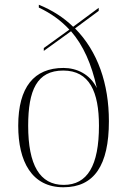

<svg xmlns="http://www.w3.org/2000/svg" viewBox="-20 -781 537 811"><path d="M248 10C378 10 440 -83 440 -269C440 -427 393 -564 297 -661L397 -735V-748L289 -668C250 -706 201 -738 144 -761V-749C195 -725 238 -694 273 -656L165 -578V-566L280 -649C332 -589 367 -510 389 -409C360 -468 304 -494 248 -494C124 -494 57 -413 57 -250C57 -99 114 10 248 10ZM249 0C148 0 99 -84 99 -250C99 -400 136 -483 247 -483C358 -483 398 -393 398 -250C398 -81 349 0 249 0Z"/></svg>

Font: Noto Serif Display SemiCondensed ExtraLight
Style: Regular
Weight: 200
Width: 4
Designer: Monotype Design Team
Foundry: Monotype Imaging Inc.
Version: Version 2.009